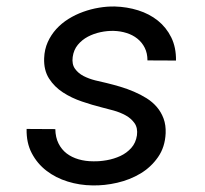

<svg xmlns="http://www.w3.org/2000/svg" viewBox="-20 -558 627 588"><path d="M399.4 -143.6Q402.3 -166 392.1 -180.7Q381.8 -195.3 365 -204.6Q348.1 -213.9 328.1 -219.5Q308.1 -225.1 292 -229Q262.7 -236.3 231 -247.1Q199.2 -257.8 172.9 -274.9Q146.5 -292 130.1 -317.6Q113.8 -343.3 115.2 -379.9Q116.2 -406.7 126.2 -429Q136.2 -451.2 152.3 -469Q168.5 -486.8 189.7 -500Q210.9 -513.2 234.6 -521.7Q258.3 -530.3 283 -534.4Q307.6 -538.6 331.5 -538.1Q368.7 -537.1 403.1 -526.4Q437.5 -515.6 463.4 -494.9Q489.3 -474.1 504.4 -443.6Q519.5 -413.1 519 -372.6L431.6 -373Q431.6 -395 423.3 -411.6Q415 -428.2 400.6 -439.7Q386.2 -451.2 367.4 -457Q348.6 -462.9 328.1 -463.4Q308.6 -463.9 287.8 -459.5Q267.1 -455.1 249 -445.6Q231 -436 218.3 -420.7Q205.6 -405.3 202.6 -383.3Q199.7 -361.3 209.7 -347.4Q219.7 -333.5 235.8 -325.2Q252 -316.9 271.2 -312Q290.5 -307.1 306.6 -303.7Q326.7 -298.8 348.1 -292.5Q369.6 -286.1 390.1 -277.3Q410.6 -268.6 429 -257.1Q447.3 -245.6 460.4 -230.2Q473.6 -214.8 481 -194.8Q488.3 -174.8 487.3 -149.9Q485.4 -107.4 463.9 -76.7Q442.4 -45.9 410.2 -26.6Q377.9 -7.3 338.9 1.7Q299.8 10.7 262.7 9.8Q223.6 9.3 187.3 -2Q150.9 -13.2 122.6 -34.9Q94.2 -56.6 77.4 -88.6Q60.5 -120.6 61.5 -163.1L149.4 -162.6Q149.9 -137.2 159.2 -118.7Q168.5 -100.1 184.1 -88.1Q199.7 -76.2 220.7 -70.1Q241.7 -64 265.6 -64Q285.2 -63.5 307.1 -67.4Q329.1 -71.3 348.6 -80.3Q368.2 -89.4 382.1 -105Q396 -120.6 399.4 -143.6Z"/></svg>

Font: Roboto Mono
Style: Italic
Weight: 400
Designer: Google
Version: Version 2.000985; 2015; ttfautohint (v1.3)